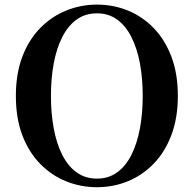

<svg xmlns="http://www.w3.org/2000/svg" viewBox="-20 -779 825 818"><path d="M392.9 18.6Q324.2 18.6 261.8 -6.5Q199.5 -31.6 151.1 -81Q102.7 -130.4 75.1 -202.8Q47.6 -275.2 47.6 -370.5Q47.6 -464.8 75.1 -537.3Q102.7 -609.9 151.1 -659.3Q199.5 -708.6 261.8 -734Q324.2 -759.4 392.9 -759.4Q462.5 -759.4 524.4 -734.3Q586.3 -709.2 634.4 -659.8Q682.6 -610.4 710.1 -537.9Q737.7 -465.3 737.7 -370.5Q737.7 -276.2 710.1 -203.4Q682.6 -130.6 634.4 -81.3Q586.3 -31.9 524.4 -6.6Q462.5 18.6 392.9 18.6ZM392.9 -18Q442.6 -18 479.3 -44.8Q515.9 -71.5 540 -119.4Q564.1 -167.3 576.1 -231.5Q588 -295.6 588 -370.5Q588 -445.3 576.1 -509.2Q564.1 -573 540 -620.8Q515.9 -668.7 479.3 -695.5Q442.6 -722.2 392.9 -722.2Q343.1 -722.2 306.2 -695.5Q269.3 -668.7 245.1 -620.8Q220.9 -573 209 -509.2Q197 -445.3 197 -370.5Q197 -295.6 209 -231.5Q220.9 -167.3 245.1 -119.4Q269.3 -71.5 306.2 -44.8Q343.1 -18 392.9 -18Z"/></svg>

Font: Noto Serif SC ExtraLight
Style: Regular
Weight: 200
Designer: Ryoko NISHIZUKA 西塚涼子 (kana & ideographs); Frank Grießhammer (Latin, Greek & Cyrillic); Wenlong ZHANG 张文龙 (bopomofo); San
Foundry: Adobe
Version: Version 2.002-H1;hotconv 1.1.0;makeotfexe 2.6.0